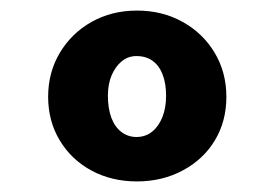

<svg xmlns="http://www.w3.org/2000/svg" viewBox="-20 -736 520 363"><path d="M239 -393Q191 -393 153 -413.5Q115 -434 93 -470.5Q71 -507 71 -553Q71 -599 93 -636Q115 -673 153 -694.5Q191 -716 239 -716Q287 -716 325.5 -694.5Q364 -673 386 -636Q408 -599 408 -553Q408 -507 386.5 -471Q365 -435 326 -414Q287 -393 239 -393ZM238 -477Q255 -477 267.5 -487Q280 -497 287 -514.5Q294 -532 294 -555Q294 -578 287.5 -595Q281 -612 268.5 -621Q256 -630 238 -630Q222 -630 210 -620Q198 -610 191 -593.5Q184 -577 184 -555Q184 -531 190.5 -513.5Q197 -496 209.5 -486.5Q222 -477 238 -477Z"/></svg>

Font: Lexend Exa
Style: Bold
Weight: 700
Designer: Bonnie Shaver-Troup, Thomas Jockin
Foundry: Lexend
Version: Version 1.007